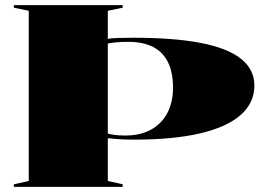

<svg xmlns="http://www.w3.org/2000/svg" viewBox="-20 -728 1046 748"><path d="M34 0V-10L92 -23V-686L34 -698V-708H458V-698L400 -686V-23L458 -10V0ZM479 -565Q453 -565 431.5 -563Q410 -561 394 -557V-576Q411 -579 438 -580Q465 -581 500 -581Q659 -581 763.5 -560.5Q868 -540 919.5 -498.5Q971 -457 971 -395Q971 -327 917.5 -280Q864 -233 760 -208.5Q656 -184 502 -184Q467 -184 439 -186Q411 -188 394 -190V-209Q407 -205 425.5 -202.5Q444 -200 468 -200Q526 -200 567.5 -222.5Q609 -245 631.5 -287Q654 -329 654 -387Q654 -446 634.5 -485.5Q615 -525 576.5 -545Q538 -565 479 -565Z"/></svg>

Font: Kalnia SemiExpanded SemiBold
Style: Regular
Weight: 600
Width: 6
Designer: Frida Medrano
Foundry: Frida Medrano
Version: Version 1.105